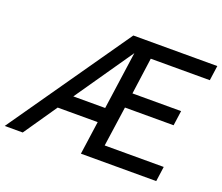

<svg xmlns="http://www.w3.org/2000/svg" viewBox="-138 -871 1205 1042"><g transform="rotate(20 464.5 -350.0)"><path d="M466 -700H951L939 -614H598L569 -403H850L838 -317H557L524 -86H865L853 0H418L445 -192H214L82 0H-22ZM457 -278 504 -612 273 -278Z"/></g></svg>

Font: Retni Sans Medium
Style: Italic
Weight: 500
Italic angle: -8°
Designer: Vitaly Kuzmin
Foundry: ParaType Ltd.
Version: Version 1.00;June 10, 2019;FontCreator 11.5.0.2425 64-bit; t